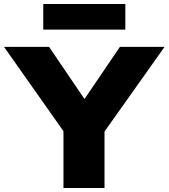

<svg xmlns="http://www.w3.org/2000/svg" viewBox="-44 -939 842 959"><path d="M273 0V-365L308 -234L-24 -705H201L379 -443H377L555 -705H778L444 -234L478 -365V0ZM172 -791V-919H582V-791Z"/></svg>

Font: Nunito Sans 7pt SemiExpanded Black
Style: Regular
Weight: 900
Width: 6
Designer: Vernon Adams
Foundry: Vernon Adams
Version: Version 3.101;gftools[0.9.27]